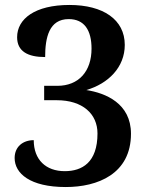

<svg xmlns="http://www.w3.org/2000/svg" viewBox="-20 -744 599 774"><path d="M245 10C374 10 508 -43 508 -205C508 -327 406 -369 328 -381C417 -407 483 -473 483 -563C483 -665 396 -724 260 -724C121 -724 49 -668 49 -594C49 -537 92 -514 162 -514C162 -593 178 -667 257 -667C320 -667 349 -622 349 -548C349 -457 298 -398 211 -398H158V-340H209C313 -340 373 -285 373 -206C373 -89 311 -54 241 -54C165 -54 116 -100 116 -179C73 -179 39 -153 39 -107C39 -45 101 10 245 10Z"/></svg>

Font: Noto Serif Yezidi SemiBold
Style: Regular
Weight: 600
Designer: Dalton Maag Ltd
Foundry: Dalton Maag Ltd
Version: Version 1.001